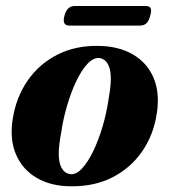

<svg xmlns="http://www.w3.org/2000/svg" viewBox="-20 -626 580 657"><path d="M314.5 -469Q385 -468.5 434.2 -440Q483.5 -411.5 505.5 -359.8Q527.5 -308 516.5 -237.5Q505.5 -164.5 466.5 -108Q427.5 -51.5 366 -19.8Q304.5 12 224.5 11.5Q155.5 11.5 106.5 -16.8Q57.5 -45 35 -96.8Q12.5 -148.5 23.5 -219Q35.5 -294 74.8 -350.5Q114 -407 175.5 -438.5Q237 -470 314.5 -469ZM221.5 -30Q241.5 -28.5 261.2 -50Q281 -71.5 299 -108.8Q317 -146 330.8 -192.2Q344.5 -238.5 351.5 -286.5Q364.5 -356.5 355.5 -390.2Q346.5 -424 319.5 -427.5Q299.5 -429 279.5 -407.8Q259.5 -386.5 241.5 -349.2Q223.5 -312 209.8 -265.5Q196 -219 189 -170Q175.5 -99.5 185 -66.2Q194.5 -33 221.5 -30ZM200.5 -572Q209 -605.5 235.5 -605.5H478Q491 -605.5 495.2 -598.5Q499.5 -591.5 494 -572.5Q489.5 -554 481 -546.2Q472.5 -538.5 459.5 -538.5H217Q191.5 -538.5 200.5 -572Z"/></svg>

Font: Fraunces 72pt
Style: Bold Italic
Weight: 700
Italic angle: -16°
Version: Version 1.000;[b76b70a41]